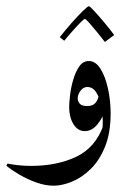

<svg xmlns="http://www.w3.org/2000/svg" viewBox="-45 -425 398 606"><path d="M304.2 -67.4Q304.2 -5.4 286.4 38.3Q268.6 82 240.5 109.1Q212.4 136.2 181.4 148.7Q150.4 161.1 124.5 161.1Q98.1 161.1 70.1 151.1Q42 141.1 16.8 126.5Q-8.3 111.8 -24.9 98.1L-21.5 91.3Q15.1 98.6 52.7 98.6Q135.3 98.6 196 69.6Q256.8 40.5 281.7 -30.3ZM274.4 5.9Q279.3 -13.2 279.3 -40.5Q279.3 -65.4 274.4 -90.8Q269.5 -116.2 258.8 -133.3Q248 -150.4 230.5 -150.4Q217.8 -150.4 209 -138.4Q200.2 -126.5 200.2 -113.8Q200.2 -105 206.8 -97.7Q213.4 -90.3 230 -90.3Q248 -90.3 256.3 -100.3Q264.6 -110.4 267.1 -125L285.2 -76.2Q280.8 -55.7 263.2 -33.4Q245.6 -11.2 222.7 -11.2Q200.2 -11.2 186.8 -33.2Q173.3 -55.2 173.3 -86.9Q173.3 -99.6 176 -123.5Q178.7 -147.5 185.8 -172.4Q192.9 -197.3 204.8 -214.8Q216.8 -232.4 235.4 -232.4Q256.8 -232.4 272.2 -207.8Q287.6 -183.1 295.9 -145Q304.2 -106.9 304.2 -67.4Q300.3 -43 292.5 -25.1Q284.7 -7.3 274.4 5.9ZM315.4 -314.5 286.1 -292.5Q273.9 -308.1 260.3 -325Q246.6 -341.8 236.1 -353.5Q225.6 -365.2 222.7 -365.2Q220.2 -365.2 209.5 -354.5Q198.7 -343.8 184.6 -327.9Q170.4 -312 157.7 -296.4L143.6 -307.6Q161.6 -330.6 181.6 -353.3Q201.7 -376 216.8 -390.6Q231.9 -405.3 235.4 -405.3Q238.8 -405.3 252.7 -390.1Q266.6 -375 284.2 -354Q301.8 -333 315.4 -314.5Z"/></svg>

Font: Lateef Medium
Style: Regular
Weight: 500
Designer: SIL International
Foundry: SIL International
Version: Version 4.200